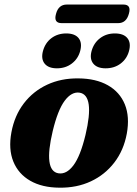

<svg xmlns="http://www.w3.org/2000/svg" viewBox="-20 -834 620 867"><path d="M334 -480Q413 -479.5 467 -449Q521 -418.5 543.8 -362.5Q566.5 -306.5 552.5 -230Q538.5 -155 496.2 -100Q454 -45 390.5 -15.2Q327 14.5 248.5 13.5Q170 13 116.5 -17.8Q63 -48.5 40.2 -104.5Q17.5 -160.5 31.5 -236.5Q45.5 -312 87.5 -367Q129.5 -422 192.8 -451.5Q256 -481 334 -480ZM243.5 -51.5Q280 -45.5 311.5 -87.2Q343 -129 366 -224.5Q408.5 -404 339.5 -415.5Q303.5 -421 272.2 -379.2Q241 -337.5 218 -242Q175.5 -63 243.5 -51.5ZM237 -525.5Q198.5 -525.5 181.5 -546.8Q164.5 -568 174 -603.5Q184 -640.5 212.2 -661.8Q240.5 -683 279 -683Q318 -683 335 -661.8Q352 -640.5 342 -603.5Q332.5 -568.5 304.2 -547Q276 -525.5 237 -525.5ZM457 -525.5Q418.5 -525.5 401.2 -546.8Q384 -568 393.5 -603.5Q403.5 -640 431.8 -661.5Q460 -683 498.5 -683Q538 -683 555.2 -661.8Q572.5 -640.5 562.5 -603.5Q553 -568.5 524.8 -547Q496.5 -525.5 457 -525.5ZM233 -771.5Q244 -813.5 282 -813.5H537Q574 -813.5 562 -772Q550.5 -729.5 513.5 -729.5H258.5Q221 -729.5 233 -771.5Z"/></svg>

Font: Fraunces 9pt S000
Style: Bold Italic
Weight: 700
Italic angle: -16°
Version: Version 1.000; ttfautohint (v1.8.3)